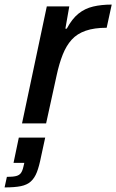

<svg xmlns="http://www.w3.org/2000/svg" viewBox="-65 -538 507 837"><path d="M31 0 139 -510H237L220 -413H226Q249 -456 277 -478.5Q305 -501 341 -509.5Q377 -518 422 -518L400 -417Q346 -417 308.5 -404Q271 -391 247.5 -365Q224 -339 208.5 -300Q193 -261 182 -210L136 0ZM-45 279 -35 233Q-9 233 5 229.5Q19 226 26 216.5Q33 207 37 189L41 172H-6L17 62H132L114 145Q106 186 96 212Q86 238 69.5 253Q53 268 26 273.5Q-1 279 -45 279Z"/></svg>

Font: Saira Thin Medium
Style: Italic
Weight: 500
Italic angle: -12°
Version: Version 1.101